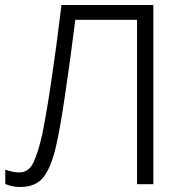

<svg xmlns="http://www.w3.org/2000/svg" viewBox="-20 -734 731 765"><path d="M1 -1V-58Q32 -47 56 -47Q94 -47 112.5 -85Q131 -123 148 -197Q183 -370 225 -714H591V0H526V-655H280Q259 -487 238 -347Q217 -207 202 -146Q182 -63 151.5 -26Q121 11 60 11Q27 11 1 -1Z"/></svg>

Font: OpenSansMMV
Style: Light
Weight: 300
Foundry: Ascender Corporation
Version: Version 4.001